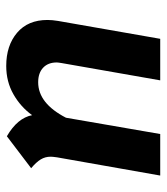

<svg xmlns="http://www.w3.org/2000/svg" viewBox="20 -530 522 601"><g transform="rotate(90 280.5 -229.0)"><path d="M470 -127Q470 -110 478.5 -96Q487 -82 506 -66L406 10Q349 -23 340 -69Q314 -33 274.5 -10.5Q235 12 186 12Q122 12 82 -22Q42 -56 42 -117Q42 -132 45 -150L101 -470H231L177 -162Q175 -150 175 -146Q175 -119 191.5 -103.5Q208 -88 237 -88Q303 -88 348 -175L399 -470H529L472 -147Q470 -133 470 -127Z"/></g></svg>

Font: KoHo
Style: Bold Italic
Weight: 700
Italic angle: -10°
Version: Version 1.000; ttfautohint (v1.6)